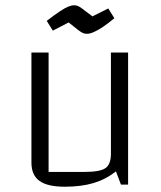

<svg xmlns="http://www.w3.org/2000/svg" viewBox="-20 -699 609 727"><path d="M465 -500V0H438L419 -50Q381 -20 334.5 -6Q288 8 225 8Q160 8 129.5 -14Q99 -36 99 -83V-500H164V-48H299Q359 -48 379.5 -62.5Q400 -77 400 -117V-500ZM309 -571Q301 -571 294 -574Q287 -577 275 -586Q263 -595 240 -614L180 -583L157 -620Q187 -643 206.5 -656Q226 -669 238.5 -674Q251 -679 261 -679Q268 -679 274.5 -676.5Q281 -674 293 -665Q305 -656 330 -637L390 -667L413 -630Q389 -610 369.5 -597Q350 -584 335 -577.5Q320 -571 309 -571Z"/></svg>

Font: Changa ExtraLight
Style: Regular
Weight: 250
Designer: Eduardo Rodriguez Tunni
Foundry: Eduardo Rodriguez Tunni
Version: Version 3.002; ttfautohint (v1.8.2)